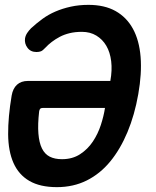

<svg xmlns="http://www.w3.org/2000/svg" viewBox="-20 -760 640 790"><path d="M157 -316Q149 -316 145.5 -312.5Q142 -309 141 -301Q135 -248 138 -210.5Q141 -173 152.5 -149.5Q164 -126 184.5 -115.5Q205 -105 235 -105Q278 -105 309.5 -125.5Q341 -146 362 -177.5Q383 -209 395 -246Q407 -283 412 -316ZM344 -740Q410 -740 455.5 -714.5Q501 -689 527 -641.5Q553 -594 558.5 -526Q564 -458 549 -373Q534 -287 504.5 -216.5Q475 -146 433.5 -95.5Q392 -45 337 -17.5Q282 10 214 10Q145 10 101 -15.5Q57 -41 35.5 -89.5Q14 -138 13.5 -208Q13 -278 28 -367Q33 -396 50 -411.5Q67 -427 95 -427H434Q442 -471 437.5 -508Q433 -545 417.5 -571.5Q402 -598 376.5 -613.5Q351 -629 317 -629Q289 -629 266.5 -623.5Q244 -618 226 -608.5Q208 -599 193 -587.5Q178 -576 167 -564Q156 -552 148.5 -549Q141 -546 130 -546Q106 -546 93 -563.5Q80 -581 83 -602Q85 -614 92 -624.5Q99 -635 108 -644Q131 -665 155 -682.5Q179 -700 208 -712.5Q237 -725 271 -732.5Q305 -740 344 -740Z"/></svg>

Font: Maple Mono
Style: Bold Italic
Weight: 700
Italic angle: -10°
Monospace: yes
Designer: subframe7536
Version: Version 7.000